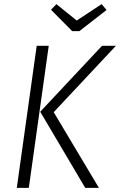

<svg xmlns="http://www.w3.org/2000/svg" viewBox="-20 -906 579 926"><path d="M61 0 157 -685H215L119 0ZM391 0 174 -367 472 -685H539L239 -365L457 0ZM470 -886 494 -858 363 -756H328L226 -859L252 -886L350 -807Z"/></svg>

Font: Fira Sans Condensed Light
Style: Italic
Weight: 300
Width: 3
Italic angle: -8°
Designer: Carrois Corporate & Edenspiekermann AG
Foundry: Carrois Corporate GbR & Edenspiekermann AG
Version: Version 4.203